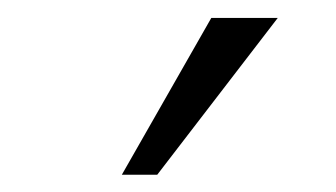

<svg xmlns="http://www.w3.org/2000/svg" viewBox="-20 -802 380 217"><path d="M117.7 -604.5 218.8 -781.7H293.9L157.7 -604.5Z"/></svg>

Font: Comme ExtraLight
Style: Regular
Weight: 250
Version: Version 1.000;gftools[0.9.27]